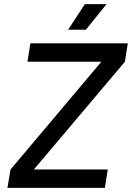

<svg xmlns="http://www.w3.org/2000/svg" viewBox="-20 -910 639 930"><path d="M310 -766H396L496 -890H391ZM16 0H488L502 -89H144L585 -611L599 -700H127L113 -611H471L31 -89Z"/></svg>

Font: Arthouse Owned Medium
Style: Italic
Weight: 500
Italic angle: -10°
Designer: Jeremy Tribby
Foundry: Tribby Type
Version: Version 1.000;PS 001.000;hotconv 1.0.88;makeotf.lib2.5.64775